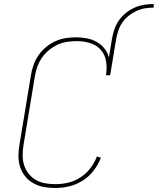

<svg xmlns="http://www.w3.org/2000/svg" viewBox="-20 -929 786 957"><path d="M256 8Q227 8 199 3Q171 -2 147.5 -15Q124 -28 106.5 -49Q89 -70 80.5 -96Q72 -122 72 -151Q72 -180 77 -208L134 -553Q138 -579 147 -604.5Q156 -630 171.5 -653Q187 -676 209 -694Q231 -712 256 -723.5Q281 -735 307.5 -739Q334 -743 360 -743Q387 -743 413 -738Q439 -733 461.5 -720.5Q484 -708 500 -688Q516 -668 523 -643L538 -735Q542 -759 550 -782.5Q558 -806 572.5 -827Q587 -848 607.5 -864.5Q628 -881 651 -891Q674 -901 698 -905Q722 -909 746 -909V-891Q724 -891 702.5 -887.5Q681 -884 660.5 -874.5Q640 -865 621.5 -850.5Q603 -836 590 -817Q577 -798 570 -777Q563 -756 559 -735L529 -554H508Q514 -588 509 -622Q504 -656 483 -680Q462 -704 430 -714Q398 -724 364 -724Q340 -724 315.5 -720.5Q291 -717 268 -706.5Q245 -696 224.5 -679.5Q204 -663 189.5 -642Q175 -621 166.5 -597.5Q158 -574 154 -550L97 -205Q93 -180 93 -154Q93 -128 100.5 -105Q108 -82 123 -63Q138 -44 159 -32Q180 -20 205 -15.5Q230 -11 256 -11Q288 -11 320 -18.5Q352 -26 380.5 -44.5Q409 -63 430 -90Q451 -117 463 -149L483 -143Q470 -109 447 -79Q424 -49 392.5 -29Q361 -9 326 -0.5Q291 8 256 8Z"/></svg>

Font: Iosevka Slab Thin Extended
Style: Italic
Weight: 100
Width: 7
Italic angle: -9°
Monospace: yes
Designer: Belleve Invis
Foundry: Belleve Invis
Version: Version 11.1.0; ttfautohint (v1.8.3)